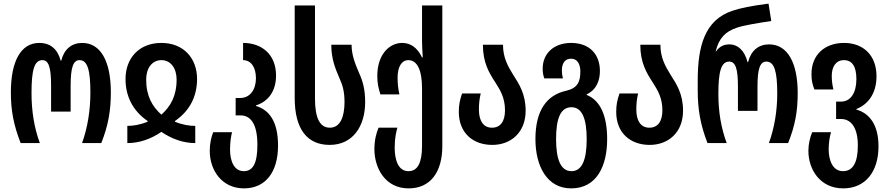

<svg xmlns="http://www.w3.org/2000/svg" viewBox="-20 -790 4906 1060"><path d="M94 0H200C169 -84 154 -176 154 -276C154 -402 169 -458 214 -458C249 -458 262 -417 262 -317V-174H370V-317C370 -417 384 -458 419 -458C464 -458 479 -401 479 -278C479 -183 464 -86 433 0H539C578 -97 592 -181 592 -280C592 -453 535 -553 434 -553C376 -553 334 -519 318 -455H315C298 -519 258 -553 197 -553C95 -553 40 -452 40 -280C40 -179 55 -101 94 0Z M683 0C750 0 814 -23 871 -62C928 -23 992 0 1058 0V-95C1028 -95 989 -100 946 -118V-122C1025 -176 1068 -255 1068 -354C1068 -468 994 -553 871 -553C747 -553 673 -468 673 -354C673 -255 716 -176 795 -122V-118C751 -100 713 -95 683 -95ZM871 -157C822 -201 787 -258 787 -351C787 -414 820 -458 871 -458C922 -458 955 -414 955 -351C955 -258 920 -201 871 -157Z M1327 250C1446 250 1515 160 1515 14C1515 -121 1465 -184 1393 -205V-208C1465 -231 1504 -291 1504 -373C1504 -488 1427 -553 1322 -553V-458C1365 -458 1393 -420 1393 -358C1393 -296 1361 -249 1306 -249H1281V-153H1308C1364 -153 1401 -105 1401 9C1401 109 1378 155 1326 155C1272 155 1250 99 1250 35C1250 -5 1256 -41 1261 -60H1157C1146 -33 1138 4 1138 43C1138 150 1205 250 1327 250Z M1800 10C1928 10 1996 -93 1996 -227C1996 -295 1983 -343 1962 -388C1939 -441 1921 -489 1921 -543H1809C1809 -466 1830 -414 1855 -356C1872 -320 1882 -282 1882 -227C1882 -144 1858 -85 1801 -85C1744 -85 1719 -142 1719 -246V-760H1607V-249C1607 -77 1676 10 1800 10Z M2236 250C2355 250 2422 162 2422 16V-760H2310V-559C2310 -538 2312 -511 2314 -473H2310C2284 -527 2247 -553 2200 -553C2131 -553 2063 -491 2063 -371C2063 -331 2069 -305 2080 -269H2185C2178 -301 2175 -329 2175 -362C2175 -420 2197 -458 2234 -458C2284 -458 2310 -402 2310 -301V14C2310 107 2287 155 2235 155C2177 155 2159 90 2159 25C2159 -29 2168 -65 2174 -85H2070C2058 -57 2047 -17 2047 33C2047 139 2107 250 2236 250Z M2698 10C2800 10 2882 -58 2882 -179C2882 -270 2847 -325 2812 -379C2783 -426 2757 -473 2757 -543H2646C2646 -443 2681 -387 2714 -336C2742 -292 2768 -250 2768 -181C2768 -119 2742 -85 2696 -85C2648 -85 2624 -124 2624 -185C2624 -219 2627 -244 2634 -274H2531C2519 -238 2513 -213 2513 -172C2513 -58 2589 10 2698 10Z M3133 250C3275 250 3332 126 3332 -22C3332 -148 3296 -235 3219 -266V-269C3276 -296 3292 -350 3292 -398C3292 -488 3237 -553 3133 -553C3039 -553 2976 -496 2976 -411C2976 -390 2979 -374 2985 -357H3088C3084 -372 3082 -385 3082 -401C3082 -442 3100 -466 3133 -466C3168 -466 3184 -435 3184 -396C3184 -340 3170 -304 3106 -289C2997 -265 2936 -179 2936 -22C2936 127 3000 250 3133 250ZM3135 155C3076 155 3050 91 3050 -22C3050 -137 3075 -198 3135 -198C3193 -198 3219 -136 3219 -22C3219 93 3193 155 3135 155Z M3567 10C3669 10 3751 -58 3751 -179C3751 -270 3716 -325 3681 -379C3652 -426 3626 -473 3626 -543H3515C3515 -443 3550 -387 3583 -336C3611 -292 3637 -250 3637 -181C3637 -119 3611 -85 3565 -85C3517 -85 3493 -124 3493 -185C3493 -219 3496 -244 3503 -274H3400C3388 -238 3382 -213 3382 -172C3382 -58 3458 10 3567 10Z M3886 0H3992C3961 -84 3946 -172 3946 -272C3946 -394 3961 -450 4006 -450C4041 -450 4054 -409 4054 -314V-178H4162V-314C4162 -410 4176 -450 4211 -450C4256 -450 4271 -393 4271 -274C4271 -179 4256 -86 4225 0H4331C4370 -97 4384 -177 4384 -276C4384 -445 4327 -545 4226 -545C4168 -545 4126 -511 4110 -447H4107C4091 -511 4053 -545 4008 -545C3981 -545 3954 -537 3933 -506H3931C3950 -581 3984 -615 4048 -637C4084 -650 4171 -664 4238 -674L4223 -770C4129 -758 4066 -745 4025 -731C3869 -680 3832 -532 3832 -345V-291C3832 -185 3847 -101 3886 0Z M4635 250C4756 250 4830 160 4830 18C4830 -101 4780 -165 4708 -185V-188C4780 -217 4819 -282 4819 -369C4819 -488 4743 -553 4640 -553C4536 -553 4460 -490 4460 -381C4460 -344 4465 -327 4476 -296H4581C4575 -324 4572 -342 4572 -372C4572 -420 4594 -458 4639 -458C4684 -458 4708 -424 4708 -353C4708 -280 4678 -229 4623 -229H4596V-133H4623C4679 -133 4716 -85 4716 13C4716 109 4688 155 4634 155C4575 155 4555 91 4555 35C4555 -4 4561 -37 4568 -60H4464C4452 -32 4443 5 4443 43C4443 145 4507 250 4635 250Z"/></svg>

Font: Noto Sans Georgian ExtraCondensed SemiBold
Style: Regular
Weight: 600
Width: 2
Designer: Monotype Design Team, Akaki Razmadze
Foundry: Google LLC
Version: Version 2.005